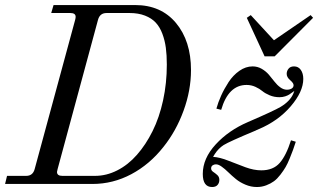

<svg xmlns="http://www.w3.org/2000/svg" viewBox="-30 -732 1266 764"><path d="M183.1 -711.9H507.8Q610.8 -711.9 670.4 -640.4Q730 -568.8 730 -453.1Q730 -372.6 700.4 -291.5Q670.9 -210.4 620.1 -147Q565.4 -77.6 492.4 -38.8Q419.4 0 337.9 0H-9.8L-2 -32.2H74.2Q100.6 -32.2 107.9 -59.1L269 -652.8Q271 -660.6 271 -665Q271 -680.2 250 -680.2H173.8ZM394 -680.2Q367.2 -680.2 359.9 -652.8L199.2 -59.1Q196.8 -49.3 196.8 -47.9Q196.8 -32.2 217.8 -32.2H348.1Q393.6 -32.2 436.5 -54Q479.5 -75.7 514.9 -116Q550.3 -156.2 577.1 -210.2Q604 -264.2 618.9 -332.5Q633.8 -400.9 633.8 -475.1Q633.8 -512.7 629.9 -542Q626 -571.3 616 -597.9Q606 -624.5 589.6 -642.1Q573.2 -659.7 546.9 -669.9Q520.5 -680.2 485.8 -680.2ZM1022.9 -507.8 952.1 -661.1 967.8 -671.9 1060.1 -571.8 1206.1 -671.9 1215.8 -661.1 1063 -507.8ZM850.1 -294.9 831.1 -299.8Q837.9 -324.7 849.9 -351.3Q861.8 -377.9 879.6 -405.3Q897.5 -432.6 922.6 -450.2Q947.8 -467.8 975.1 -467.8Q994.6 -467.8 1011.2 -458.3Q1027.8 -448.7 1039.6 -435.1Q1051.3 -421.4 1061.8 -407.7Q1072.3 -394 1085.2 -384.5Q1098.1 -375 1111.8 -375Q1122.6 -375 1130.4 -379.6Q1138.2 -384.3 1138.2 -393.1Q1138.2 -401.4 1124.5 -413.1Q1110.8 -424.8 1110.8 -438Q1110.8 -449.7 1118.2 -458.7Q1125.5 -467.8 1140.1 -467.8Q1157.2 -467.8 1167 -453.9Q1176.8 -439.9 1176.8 -418Q1176.8 -367.2 1126.7 -308.8Q1076.7 -250.5 999 -217.8H998.5L998 -217.3H997.6L997.1 -216.8H996.6L996.1 -216.3H995.6H995.1L994.6 -215.8H994.1L993.7 -215.3H993.2L992.7 -214.8H992.2H991.7L991.2 -214.4H990.7L990.2 -213.9H989.7L989.3 -213.4H988.8L988.3 -212.9Q881.8 -168.5 859.9 -154.8Q839.4 -141.6 824.7 -119.1L817.9 -107.9Q845.2 -106 879.4 -92.3Q913.6 -78.6 947 -66.4Q980.5 -54.2 1009.8 -54.2Q1057.1 -54.2 1083 -83.7Q1108.9 -113.3 1127.9 -173.8L1147 -168Q1140.1 -147.5 1136 -135.5Q1131.8 -123.5 1123 -102.1Q1114.3 -80.6 1106.4 -67.1Q1098.6 -53.7 1085.9 -37.1Q1073.2 -20.5 1060.3 -11Q1047.4 -1.5 1029.5 5.4Q1011.7 12.2 992.2 12.2Q968.8 12.2 946.8 2.9Q924.8 -6.3 908.7 -19.5Q892.6 -32.7 878.9 -46.1Q865.2 -59.6 852.3 -68.8Q839.4 -78.1 829.1 -78.1Q821.8 -78.1 815.9 -74Q810.1 -69.8 810.1 -62Q810.1 -53.7 818.1 -48.3Q826.2 -43 834.5 -35.6Q842.8 -28.3 842.8 -16.1Q842.8 -4.4 835.7 3.9Q828.6 12.2 814 12.2Q776.9 12.2 776.9 -40Q776.9 -101.6 828.4 -157.5Q879.9 -213.4 956.1 -246.1Q1060.1 -291 1086.4 -306.6Q1124 -329.1 1137.2 -359.4Q1139.2 -364.3 1141.1 -370.1Q1127 -359.9 1121.1 -356Q1115.2 -352.1 1104.7 -348.6Q1094.2 -345.2 1082 -345.2Q1061 -345.2 1043 -352.8Q1024.9 -360.4 1013.9 -369.6Q1002.9 -378.9 986.3 -386.5Q969.7 -394 951.2 -394Q878.9 -394 850.1 -294.9Z"/></svg>

Font: Flanker Steampunk
Style: Italic
Weight: 400
Italic angle: -12°
Designer: Alexey Kryukov, Leonardo Di Lena
Foundry: Alexey Kryukov, Leonardo Di Lena
Version: 1.210